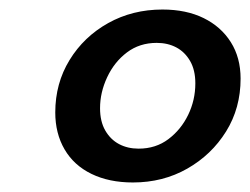

<svg xmlns="http://www.w3.org/2000/svg" viewBox="-20 -732 525 403"><path d="M259 -349Q209 -349 172 -367Q135 -385 115.5 -418.5Q96 -452 96 -496Q96 -557 126 -606Q156 -655 207 -683.5Q258 -712 321 -712Q371 -712 407.5 -694Q444 -676 464.5 -643.5Q485 -611 485 -567Q485 -505 454.5 -456Q424 -407 373 -378Q322 -349 259 -349ZM271 -420Q307 -420 333.5 -440Q360 -460 375 -491Q390 -522 390 -557Q390 -585 379 -604Q368 -623 350 -632.5Q332 -642 309 -642Q273 -642 246.5 -622Q220 -602 205 -570Q190 -538 190 -505Q190 -477 201 -458Q212 -439 230 -429.5Q248 -420 271 -420Z"/></svg>

Font: DM Sans 24pt SemiBold
Style: Italic
Weight: 600
Italic angle: -10°
Designer: Colophon Foundry, Jonny Pinhorn
Foundry: Colophon Foundry
Version: Version 4.004;gftools[0.9.30]